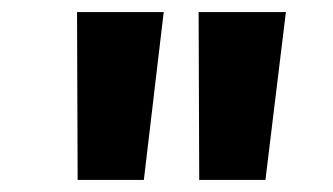

<svg xmlns="http://www.w3.org/2000/svg" viewBox="-20 -713 553 319"><path d="M109 -414 108 -693H252L219 -414ZM311 -414 310 -693H455L421 -414Z"/></svg>

Font: Szlgxwxxxixliatcpuztgldltzi
Style: Regular
Weight: 700
Italic angle: -8°
Designer: Carrois Corporate & Edenspiekermann
Foundry: Carrois Corporate GbR & Edenspiekermann AG
Version: Version 2.001